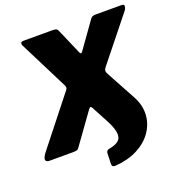

<svg xmlns="http://www.w3.org/2000/svg" viewBox="-170 -873 1094 1171"><g transform="rotate(-20 376.5 -288.0)"><path d="M380 166Q357 168 357 148L359 81Q359 59 378 56Q424 48 443 29.5Q462 11 456.5 -24Q451 -59 421 -114L368 -213Q363 -223 358 -222.5Q353 -222 345 -211L204 -15Q197 -4 186.5 -2Q176 0 161 0H12Q-9 0 -12.5 -13Q-16 -26 6 -56L247 -361Q257 -372 259.5 -379Q262 -386 258 -397L97 -717Q92 -728 95.5 -735Q99 -742 113 -742H302Q319 -742 326 -738Q333 -734 338 -721L408 -559Q415 -542 427 -559L546 -726Q554 -737 561.5 -739.5Q569 -742 585 -742H749Q767 -742 765.5 -728.5Q764 -715 756 -704L527 -418Q513 -401 523 -382L630 -185Q663 -123 659 -63Q655 -3 620 47Q585 97 524 128.5Q463 160 380 166Z"/></g></svg>

Font: Libre Franklin Black
Style: Italic
Weight: 900
Italic angle: -8°
Designer: Pablo Impallari, Rodrigo Fuenzalida, Nhung Nguyen
Foundry: Impallari Type
Version: Version 3.000